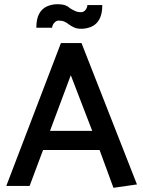

<svg xmlns="http://www.w3.org/2000/svg" viewBox="-20 -885 682 914"><path d="M419 -262H218L317 -527ZM270 -680 10 0H121L185 -171H454L520 9L632 -7L368 -680ZM396 -861Q395 -847 386.5 -837Q378 -827 366 -827Q349 -827 336.5 -833Q324 -839 313 -846Q302 -856 288 -860.5Q274 -865 254 -865Q228 -865 204.5 -855Q181 -845 167 -820.5Q153 -796 153 -753H228Q229 -766 238.5 -776.5Q248 -787 259 -787Q275 -787 286.5 -782Q298 -777 309 -768Q320 -760 333.5 -754Q347 -748 367 -748Q393 -748 416.5 -758.5Q440 -769 453.5 -794Q467 -819 467 -861Z"/></svg>

Font: Catamaran SemiBold
Style: Regular
Weight: 600
Designer: Pria Ravichandran
Version: Version 2.000